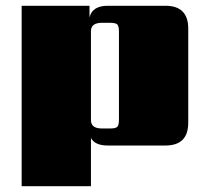

<svg xmlns="http://www.w3.org/2000/svg" viewBox="-20 -504 722 665"><path d="M392 -90V-394Q392 -414 386 -419.5Q380 -425 361 -425H333Q295 -425 295 -396V-88Q295 -59 333 -59H361Q380 -59 386 -64.5Q392 -70 392 -90ZM353 -484H553Q632 -484 632 -405V-79Q632 0 553 0H353Q309 0 295 -26V141H55V-484H290V-444Q300 -484 353 -484Z"/></svg>

Font: Sarpanch Black
Style: Regular
Weight: 900
Designer: Manushi Parikh (Devanagari and Latin), Jyotish Sonowal (Devanagari)
Foundry: Indian Type Foundry
Version: Version 2.004;PS 1.0;hotconv 1.0.78;makeotf.lib2.5.61930; tt